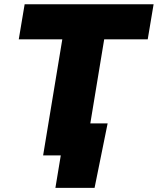

<svg xmlns="http://www.w3.org/2000/svg" viewBox="-20 -748 759 924"><path d="M70.3 -558.6 98.6 -727.5H719.2L690.9 -558.6H481.4L389.2 0H187.5L279.8 -558.6ZM246.6 156.2 272.5 0H225.6L251 -154.3H498L435.1 156.2Z"/></svg>

Font: Inter 28pt Black
Style: Italic
Weight: 900
Italic angle: -9.3988°
Designer: Rasmus Andersson
Foundry: rsms
Version: Version 4.001;git-66647c0bb